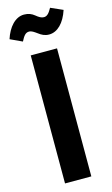

<svg xmlns="http://www.w3.org/2000/svg" viewBox="-178 -1021 623 1072"><g transform="rotate(-15 133.0 -485.0)"><path d="M187 -826C236 -826 277 -868 300 -938L230 -969C215 -942 203 -927 184 -927C169 -927 156 -935 139 -949C123 -962 105 -970 79 -970C28 -970 -13 -923 -34 -858L35 -826C50 -855 61 -871 82 -871C97 -871 110 -861 127 -849C144 -836 162 -826 187 -826ZM209 -740H57V0H209Z"/></g></svg>

Font: Glow Sans TC Compressed
Style: Bold
Weight: 700
Width: 2
Designer: Ryoko NISHIZUKA (kana, bopomofo & ideographs); Paul D. Hunt (Latin, Greek & Cyrillic); Sandoll Communications, Soo-young
Version: Version 0.93